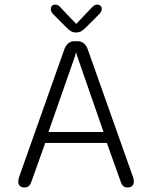

<svg xmlns="http://www.w3.org/2000/svg" viewBox="-20 -801 659 830"><path d="M84.5 9.5Q74 9.5 66.5 3.2Q59 -3 59 -16Q59 -20 60 -25.2Q61 -30.5 63 -37L257.5 -586Q263 -603 274.5 -613Q286 -623 301.5 -623H315Q331.5 -623 343 -613Q354.5 -603 360 -586L554.5 -37Q557 -30.5 557.8 -25.2Q558.5 -20 558.5 -16Q558.5 -3 551 3.2Q543.5 9.5 532 9.5Q517.5 9.5 510.5 1Q503.5 -7.5 498 -26L442 -183H175.5L119.5 -26Q114 -7.5 106.8 1Q99.5 9.5 84.5 9.5ZM189.5 -230.5H427.5L314 -557.5Q312.5 -562.5 311.2 -567.2Q310 -572 308.5 -576Q308 -572 306.8 -567.2Q305.5 -562.5 304 -557.5ZM408.5 -739.5 352.5 -683.5Q341 -672 331.5 -666.2Q322 -660.5 309 -660.5Q296.5 -660.5 286.8 -666.2Q277 -672 266 -683.5L210 -739.5Q199.5 -750.5 199.5 -762Q199.5 -770.5 204.8 -775.8Q210 -781 218.5 -781Q227.5 -781 233.5 -776.5Q239.5 -772 247.5 -762.5L309.5 -697.5L371 -762.5Q379 -771 385.2 -776Q391.5 -781 400 -781Q409 -781 414.5 -775.8Q420 -770.5 420 -763Q420 -758 417.5 -752Q415 -746 408.5 -739.5Z"/></svg>

Font: Sono ExtraLight Monospace Light
Style: Regular
Weight: 300
Version: Version 2.112